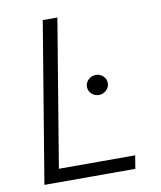

<svg xmlns="http://www.w3.org/2000/svg" viewBox="-82 -793 721 859"><g transform="rotate(-10 278.5 -363.5)"><path d="M50.1 0 170.8 -727.3H237.2L126.4 -59.7H473L463.1 0ZM360.4 -353.7Q340.6 -353.7 326.9 -367.4Q313.2 -381 313.6 -400.2Q314.3 -418.3 328.3 -431.5Q342.3 -444.6 361.5 -444.6Q381.4 -444.6 395.2 -430.9Q409.1 -417.3 408.4 -398.1Q408 -380 393.8 -366.8Q379.6 -353.7 360.4 -353.7Z"/></g></svg>

Font: Inter Light  BETA
Style: Italic
Weight: 300
Italic angle: 9.39999°
Designer: Rasmus Andersson
Foundry: rsms
Version: Version 3.011;git-f93a4a705